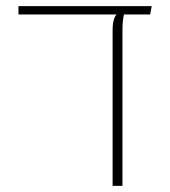

<svg xmlns="http://www.w3.org/2000/svg" viewBox="-20 -604 553 624"><path d="M40 -557V-584H473L468 -557ZM346 0V-509Q346 -519 347.5 -528.5Q349 -538 352 -546Q355 -554 359 -557H383Q381 -550 379.5 -536.5Q378 -523 378 -509V0Z"/></svg>

Font: Noto Sans Hebrew Light
Style: Regular
Weight: 100
Version: Version 3.000